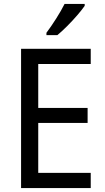

<svg xmlns="http://www.w3.org/2000/svg" viewBox="-20 -964 540 984"><path d="M445 0H88V-714H445V-636H176V-411H429V-334H176V-78H445ZM414 -934Q401 -915 376.5 -886.5Q352 -858 324 -830Q296 -802 274 -784H218V-796Q242 -828 268 -869Q294 -910 311 -944H414Z"/></svg>

Font: Noto Sans Sinhala SemiCondensed
Style: Regular
Weight: 400
Width: 4
Designer: Jelle Bosma - Monotype Design Team
Foundry: Monotype Imaging Inc.
Version: Version 2.006; ttfautohint (v1.8.4.7-5d5b)